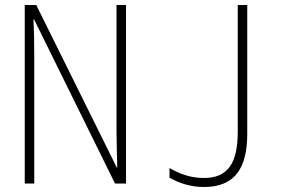

<svg xmlns="http://www.w3.org/2000/svg" viewBox="-20 -734 1167 768"><path d="M79 0H117V-511C117 -570 116 -613 114 -657H116L440 0H484V-714H446V-212C446 -169 448 -113 449 -64H447L125 -714H79ZM796 14C922 14 969 -65 969 -199V-714H931V-208C931 -83 893 -22 795 -22C739 -22 694 -41 658 -62V-23C698 -1 742 14 796 14Z"/></svg>

Font: Noto Sans Mono SemiCondensed ExtraLight
Style: Regular
Weight: 200
Width: 4
Designer: Monotype Design Team
Foundry: Monotype Imaging Inc.
Version: Version 2.014